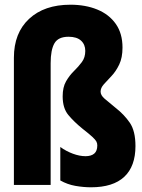

<svg xmlns="http://www.w3.org/2000/svg" viewBox="-20 -785 603 815"><path d="M366 10Q334 10 300 4Q266 -2 236 -19V-161Q261 -143 289.5 -132.5Q318 -122 343 -122Q367 -122 380 -133Q393 -144 393 -168Q393 -177 389 -184.5Q385 -192 371.5 -204.5Q358 -217 331 -238Q294 -268 270 -297Q246 -326 246 -376Q246 -415 260.5 -440Q275 -465 294 -483.5Q313 -502 327.5 -521.5Q342 -541 342 -569Q342 -596 324 -612.5Q306 -629 271 -629Q227 -629 211 -601Q195 -573 195 -517V0H39V-540Q39 -645 103.5 -705Q168 -765 279 -765Q343 -765 393 -744.5Q443 -724 471.5 -683.5Q500 -643 500 -583Q500 -540 486 -511Q472 -482 453.5 -462.5Q435 -443 421 -427.5Q407 -412 407 -396Q407 -381 423.5 -366.5Q440 -352 471 -327Q507 -299 531 -264Q555 -229 555 -165Q555 -79 507.5 -34.5Q460 10 366 10Z"/></svg>

Font: Noto Sans Mono SemiCondensed Black
Style: Regular
Weight: 900
Width: 4
Designer: Monotype Design Team
Foundry: Monotype Imaging Inc.
Version: Version 2.014; ttfautohint (v1.8.4.7-5d5b)